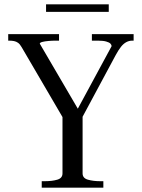

<svg xmlns="http://www.w3.org/2000/svg" viewBox="-20 -868 656 888"><path d="M269 -347 277 -313 80 -650Q72 -664 63.5 -670Q55 -676 45 -678Q35 -680 23 -680H18V-710H253V-680H237Q221 -680 204 -678.5Q187 -677 175.5 -674Q164 -671 164 -666L350 -348L330 -347L496 -654Q496 -661 490.5 -666.5Q485 -672 471 -676Q457 -680 433 -680H405V-710H598V-680H591Q577 -680 564 -673Q551 -666 539.5 -651.5Q528 -637 515 -613L355 -315L362 -347V-66Q362 -44 386.5 -37Q411 -30 442 -30H458V0H173V-30H189Q221 -30 245 -37Q269 -44 269 -66ZM193 -848H483V-813H193Z"/></svg>

Font: Roboto Serif 144pt
Style: Regular
Weight: 400
Version: Version 1.008